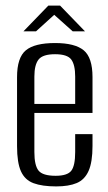

<svg xmlns="http://www.w3.org/2000/svg" viewBox="-20 -658 387 687"><path d="M181 9Q131 9 100 -2.5Q69 -14 55 -45Q41 -76 41 -135V-382Q41 -452 72.5 -478Q104 -504 177 -504Q248 -504 279.5 -478Q311 -452 311 -382V-254H103V-114Q103 -66 118 -47.5Q133 -29 179 -29Q221 -29 235 -47Q249 -65 249 -114V-178H311V-136Q311 -78 297 -46.5Q283 -15 254.5 -3Q226 9 181 9ZM103 -286H249V-384Q249 -426 235 -445Q221 -464 177 -464Q133 -464 118 -445Q103 -426 103 -384ZM64 -546 153 -638H195L284 -546H240L174 -605L109 -546Z"/></svg>

Font: Alumni Sans
Style: Regular
Weight: 400
Designer: Robert E. Leuschke
Foundry: Robert E. Leuschke
Version: Version 1.018